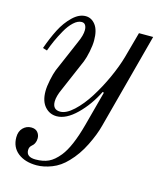

<svg xmlns="http://www.w3.org/2000/svg" viewBox="-107 -535 726 862"><g transform="rotate(15 256.0 -104.0)"><path d="M24 150Q24 122 40 106Q56 90 78 90Q98 90 108 102Q118 114 118 130Q118 155 99 170Q90 178 90 192Q90 224 133 224Q168 224 193 212.5Q218 201 243 170Q280 124 309 16L352 -145L346 -147Q314 -82 266 -35Q218 12 174 12Q141 12 119 -13Q97 -38 97 -84Q97 -106 103.5 -137Q110 -168 117 -186L181 -335Q197 -370 197 -394Q197 -408 191.5 -417Q186 -426 174 -426Q156 -426 137 -408.5Q118 -391 102 -362.5Q86 -334 75.5 -310.5Q65 -287 56 -262L36 -268Q54 -319 74.5 -359Q95 -399 124.5 -427.5Q154 -456 185 -456Q212 -456 230.5 -432Q249 -408 249 -360Q249 -338 243 -308Q237 -278 229 -258L165 -109Q149 -74 149 -50Q149 -12 184 -12Q212 -12 246 -43.5Q280 -75 310 -122.5Q340 -170 364.5 -224Q389 -278 402 -324L435 -444H501L383 0Q372 43 346 95.5Q320 148 283 186Q252 219 214.5 233.5Q177 248 144 248Q90 248 57 222Q24 196 24 150Z"/></g></svg>

Font: Old Standard TT
Style: Italic
Weight: 400
Italic angle: -15.2°
Designer: Alexey Kryukov <alexios@thessalonica.org.ru>
Version: Version 2.2